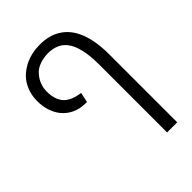

<svg xmlns="http://www.w3.org/2000/svg" viewBox="-250 -755 1111 1111"><g transform="rotate(-45 305.5 -200.0)"><path d="M446.8 240.2V-315.4Q446.8 -388.2 434.8 -439.5Q422.9 -490.7 399.4 -520.5Q379.9 -546.4 350.3 -558.8Q320.8 -571.3 284.2 -571.3Q247.6 -571.3 214.1 -559.3Q180.7 -547.4 160.6 -522.9Q142.1 -502 131.8 -475.1Q121.6 -448.2 121.6 -418.9Q121.6 -379.9 133.1 -351.1Q144.5 -322.3 167.5 -304.7Q182.1 -293.9 200.7 -286.6Q219.2 -279.3 242.2 -275.4L256.8 -272.9L243.7 -211.9L231 -212.4Q186.5 -212.4 149.7 -229.7Q112.8 -247.1 87.9 -278.3Q66.9 -304.7 55.2 -340.3Q43.5 -376 43.5 -419.9Q43.5 -465.3 59.1 -504.2Q74.7 -543 100.6 -569.3Q113.3 -582.5 132.1 -595.2Q150.9 -607.9 167 -615.7Q193.8 -627.9 222.9 -634Q252 -640.1 283.7 -640.1Q321.8 -640.1 354.5 -632.1Q387.2 -624 413.6 -606.9Q438 -592.3 457.8 -569.8Q477.5 -547.4 492.2 -517.1Q510.7 -479 520.3 -428.5Q529.8 -377.9 529.8 -315.4V240.2Z"/></g></svg>

Font: Wonky
Style: Regular
Weight: 400
Designer: Monotype Design Team
Foundry: Monotype Imaging Inc.
Version: Version 3.000